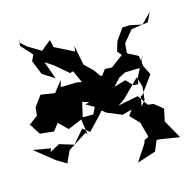

<svg xmlns="http://www.w3.org/2000/svg" viewBox="-206 -965 1206 1215"><g transform="rotate(-15 397.0 -357.5)"><path d="M573 -430 617 -453 740 -457 729 -531 660 -567 666 -631 728 -706 838 -722 868 -783 803 -717 721 -734 675 -732 622 -657 603 -593 627 -565 546 -505 500 -507 471 -469 459 -475 432 -515 376 -569 351 -699 347 -662 222 -725 211 -774 146 -721 61 -772 24 -806 26 -835 19 -787 86 -713 68 -673 105 -581 183 -531 142 -647 194 -613 281 -539 302 -545 338 -465 304 -471 200 -468 212 -513 156 -441 64 -455 14 -387 8 -333 -58 -283 -51 -292 -4 -218 87 -208 123 -255 181 -199 284 -242 307 -343 350 -330 323 -322 376 -292 355 -248H271L287 -135L277 -149L152 -69L119 1L118 10L51 -30L-74 -130L42 -110L31 -87L96 -123L190 -94L264 -180L307 -146L388 -231L412 -259L437 -238L533 -198L597 -215L571 -180L628 -121L655 -22L625 -6L620 12L549 120L671 80L700 11L729 14L848 33L780 -88L797 -168L740 -214L704 -218L656 -287L524 -261L570 -293L681 -404L701 -338L692 -253L663 -217L675 -285L683 -282L770 -401L732 -476L752 -530L686 -398L680 -360H650L606 -405L529 -382L571 -427Z"/></g></svg>

Font: Hussar Lance
Style: Regular
Weight: 700
Foundry: Cannot Into Space Fonts, PlusOne Fonts
Version: Version 2.27